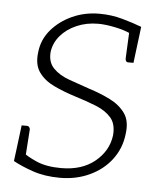

<svg xmlns="http://www.w3.org/2000/svg" viewBox="-43 -542 494 589"><g transform="rotate(5 204.0 -248.0)"><path d="M163 8Q116 8 79.5 -4.5Q43 -17 18 -31L23 -70L45 -60Q57 -49 87.5 -35.5Q118 -22 164 -22Q228 -22 268 -55Q308 -88 314 -136Q317 -171 300 -190.5Q283 -210 253 -222Q223 -234 187 -245Q152 -256 121.5 -270.5Q91 -285 74.5 -308.5Q58 -332 63 -370Q67 -409 92.5 -439Q118 -469 156.5 -486.5Q195 -504 240 -504Q277 -504 311 -494.5Q345 -485 371 -475L367 -443L341 -451Q320 -461 290.5 -467Q261 -473 239 -473Q203 -473 173 -460Q143 -447 124 -425Q105 -403 101 -375Q98 -343 116.5 -324Q135 -305 166 -294Q197 -283 229 -272Q264 -261 294 -246Q324 -231 341 -207Q358 -183 352 -142Q347 -99 321.5 -65Q296 -31 254.5 -11.5Q213 8 163 8ZM336 -460 368 -451 357 -363H341Q336 -363 334 -366.5Q332 -370 332 -374ZM52 -45 21 -54 32 -142H48Q53 -142 55.5 -138.5Q58 -135 58 -132Z"/></g></svg>

Font: Aleo ExtraLight
Style: Italic
Weight: 250
Italic angle: -7°
Designer: Alessio Laiso
Foundry: Alessio Laiso
Version: Version 2.001;gftools[0.9.29]